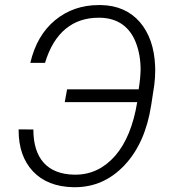

<svg xmlns="http://www.w3.org/2000/svg" viewBox="-20 -741 685 770"><path d="M54.7 -222.2C54.7 -221.2 54.7 -219.7 54.7 -218.8C54.7 -149.9 73.7 -94.7 112.3 -53.7C150.9 -12.7 205.1 8.3 273.9 9.8C275.9 9.8 278.3 9.8 280.3 9.8C357.4 9.8 423.8 -19.5 479.5 -78.6C535.2 -137.7 570.8 -218.3 586.4 -319.8L598.6 -399.4C601.1 -418.9 602.5 -438.5 602.5 -458.5C602.5 -464.4 602.1 -470.2 602.1 -476.1C599.1 -549.8 578.6 -608.4 540.5 -652.8C502 -696.8 450.7 -719.2 385.7 -720.7C382.3 -720.7 379.4 -720.7 376 -720.7C309.1 -720.7 250.5 -700.7 201.2 -660.2C151.9 -619.6 118.7 -562.5 101.6 -488.8H160.6C197.3 -611.8 273.4 -669.9 375 -669.9C377.9 -669.9 380.4 -669.9 383.3 -669.9C417 -668.9 446.3 -660.2 470.7 -643.1C494.6 -626 513.2 -601.1 525.4 -568.8C537.6 -536.6 543.9 -501 543.9 -461.4C543.5 -439 541 -412.6 536.1 -382.8H249L239.7 -331.5H530.3C515.1 -238.8 485.8 -167 441.9 -116.2C397.5 -65.9 344.7 -40.5 282.2 -40.5C280.3 -40.5 278.3 -40.5 276.4 -40.5C169.4 -43 113.8 -106 113.8 -221.7Z"/></svg>

Font: Roboto Light
Style: Italic
Weight: 300
Italic angle: -12°
Designer: Google
Version: Version 2.137; 2017